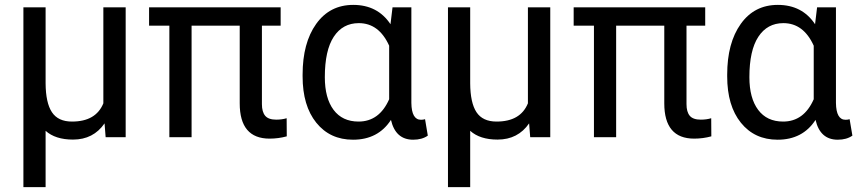

<svg xmlns="http://www.w3.org/2000/svg" viewBox="-20 -558 3494 781"><path d="M165.5 -528.3V-219.2Q166 -139.6 191.2 -101.6Q216.3 -63.5 272.9 -63.5Q370.1 -63.5 400.4 -137.7V-528.3H491.2V0H409.7L405.3 -56.2Q359.9 9.8 276.9 9.8Q205.1 9.8 165.5 -25.9V203.1H75.2V-528.3Z M1121.6 -453.6H1045.4V-134.3Q1045.4 -103 1058.6 -87.2Q1071.8 -71.3 1103.5 -71.3Q1127 -71.3 1146 -77.1L1146.5 -3.4Q1112.3 5.9 1076.7 5.9Q955.1 5.9 955.1 -137.7V-453.6H759.3V0H668.9V-453.6H586.4V-528.3H1121.6Z M1301.3 -244.1Q1301.3 -158.7 1336.9 -111.1Q1372.6 -63.5 1438.5 -63.5Q1522.9 -63.5 1563 -154.3V-372.1Q1521.5 -463.9 1439.5 -463.9Q1374 -463.9 1337.6 -408.4Q1301.3 -353 1301.3 -244.1ZM1653.3 -528.3V-139.2Q1654.3 -70.8 1692.4 -70.8Q1701.7 -70.8 1709 -73.2L1720.2 -6.3Q1696.8 10.3 1660.6 10.3Q1588.9 10.3 1570.3 -70.3Q1518.1 10.3 1416 10.3Q1322.3 10.3 1266.6 -58.8Q1210.9 -127.9 1210.9 -247.1V-254.4Q1210.9 -383.3 1266.1 -460.7Q1321.3 -538.1 1417 -538.1Q1516.1 -538.1 1568.4 -459.5L1576.7 -528.3Z M1892.6 -528.3V-219.2Q1893.1 -139.6 1918.2 -101.6Q1943.4 -63.5 2000 -63.5Q2097.2 -63.5 2127.4 -137.7V-528.3H2218.3V0H2136.7L2132.3 -56.2Q2086.9 9.8 2003.9 9.8Q1932.1 9.8 1892.6 -25.9V203.1H1802.2V-528.3Z M2848.6 -453.6H2772.5V-134.3Q2772.5 -103 2785.6 -87.2Q2798.8 -71.3 2830.6 -71.3Q2854 -71.3 2873 -77.1L2873.5 -3.4Q2839.4 5.9 2803.7 5.9Q2682.1 5.9 2682.1 -137.7V-453.6H2486.3V0H2396V-453.6H2313.5V-528.3H2848.6Z M3028.3 -244.1Q3028.3 -158.7 3064 -111.1Q3099.6 -63.5 3165.5 -63.5Q3250 -63.5 3290 -154.3V-372.1Q3248.5 -463.9 3166.5 -463.9Q3101.1 -463.9 3064.7 -408.4Q3028.3 -353 3028.3 -244.1ZM3380.4 -528.3V-139.2Q3381.3 -70.8 3419.4 -70.8Q3428.7 -70.8 3436 -73.2L3447.3 -6.3Q3423.8 10.3 3387.7 10.3Q3315.9 10.3 3297.4 -70.3Q3245.1 10.3 3143.1 10.3Q3049.3 10.3 2993.7 -58.8Q2938 -127.9 2938 -247.1V-254.4Q2938 -383.3 2993.2 -460.7Q3048.3 -538.1 3144 -538.1Q3243.2 -538.1 3295.4 -459.5L3303.7 -528.3Z"/></svg>

Font: MAUL
Style: Regular
Weight: 400
Designer: MAUL
Version: Version 1.0; 2020; ttfautohint (v1.8.3)